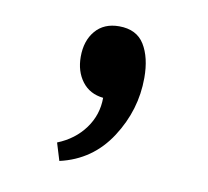

<svg xmlns="http://www.w3.org/2000/svg" viewBox="-46 -189 421 388"><g transform="rotate(10 164.5 5.5)"><path d="M163 9Q135 6 119.5 -14.5Q104 -35 104 -65Q104 -98 121.5 -118.5Q139 -139 170 -139Q206 -139 222 -113Q238 -87 238 -45Q238 21 201 78Q164 135 98 150L87 114Q122 100 142.5 72Q163 44 163 9Z"/></g></svg>

Font: Andada Pro SemiBold
Style: Regular
Weight: 600
Designer: Carolina Giovagnoli
Foundry: Huerta Tipografica
Version: Version 3.005